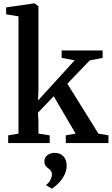

<svg xmlns="http://www.w3.org/2000/svg" viewBox="-20 -839 656 1126"><path d="M28 0V-45L88.5 -55.5V-743L16 -755V-795.5L177.5 -819H183.5L205.5 -803V-314.5L203 -249.5L418 -485.5L341.5 -499.5V-543H582V-499.5L506.5 -485L375 -348L557.5 -55L616 -45.5V0H366L365.5 -45L423.5 -55.5L295 -274.5L202.5 -178L205.5 -129V-55.5L271.5 -45V0ZM371 133.5Q370.5 165.5 354.8 193Q339 220.5 318.8 239.8Q298.5 259 285 267H283.5L253 249L252 243.5Q266 235 275.2 216.8Q284.5 198.5 284.5 185.5Q284.5 171 278.2 162.8Q272 154.5 262.5 148Q254.5 142 247.5 133Q240.5 124 240.5 107.5Q240.5 89 250.5 78Q260.5 67 274.2 62.2Q288 57.5 298.5 57.5H301Q332.5 57.5 351.8 77.8Q371 98 371 133.5Z"/></svg>

Font: Merriweather 48pt SemiBold
Style: Regular
Weight: 600
Version: Version 2.100